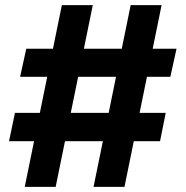

<svg xmlns="http://www.w3.org/2000/svg" viewBox="-20 -725 720 745"><path d="M463 0H343L487 -705H607ZM58 -427 82 -536H665L641 -427ZM196 0H76L220 -705H340ZM15 -177 38 -287H623L601 -177Z"/></svg>

Font: TikTok Sans 24pt
Style: Bold
Weight: 700
Version: Version 4.000